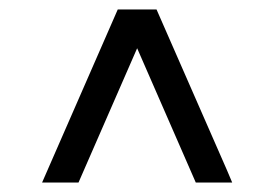

<svg xmlns="http://www.w3.org/2000/svg" viewBox="-20 -742 580 406"><path d="M460 -382 471 -356H394L270 -640L146 -356H69L229 -722H311Z"/></svg>

Font: SUIT Variable
Style: Regular
Weight: 400
Designer: Sunn Youn; Korean Glyphs from Source Han Sans (Sandoll Communications; Soo-young Jang, Joo-yeon Kang)
Foundry: Sunn
Version: Version 1.150;FEAKit 1.0